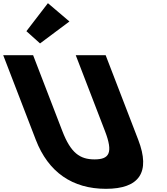

<svg xmlns="http://www.w3.org/2000/svg" viewBox="-288 -1172 1052 1207"><path d="M-122 -976 -36.3 -899 148.5 -1037 13.2 -1152ZM188.2 -825H376.2L581.1 -293C659.7 -89 587.8 15 377.8 15C167.8 15 15.7 -89 -62.9 -293L-267.8 -825H-79.8L103.9 -348C157.1 -210 214.5 -170 306.5 -170C398.5 -170 425.1 -210 371.9 -348Z"/></svg>

Font: Hussar
Style: BdOpOblFour
Weight: 700
Foundry: Cannot Into Space Fonts
Version: Version 2.00